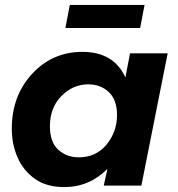

<svg xmlns="http://www.w3.org/2000/svg" viewBox="-20 -755 724 781"><path d="M550 -641H246L264 -735H568ZM242 6Q170.5 6 124 -26Q75.5 -60 51.8 -113.8Q28 -167.5 28 -232Q28 -365 110.5 -454.5Q193 -544 315 -544Q443 -544 490 -440L509 -538H662L555 0H402L417 -68Q343 6 242 6ZM300 -115Q371 -115 413.5 -167Q456 -219 456 -287Q456 -349 422.5 -380.5Q389 -412 339 -412Q277 -412 230 -364.5Q183 -317 183 -241Q183 -177 217 -146Q251 -115 300 -115Z"/></svg>

Font: Argentum Sans SemiBold
Style: Italic
Weight: 600
Italic angle: -11°
Designer: Julieta Ulanovsky (font), Cristiano Sobral (main changes and remaster)
Foundry: Julieta Ulanovsky (font), Cristiano Sobral (main changes and remaster)
Version: Version 2.007;June 15, 2022;FontCreator 14.0.0.2814 64-bit; 